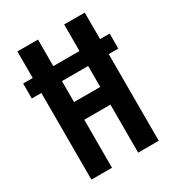

<svg xmlns="http://www.w3.org/2000/svg" viewBox="-171 -816 845 921"><g transform="rotate(-30 251.5 -355.0)"><path d="M65 0V-480H12V-563H65V-710H179V-563H324V-710H438V-563H491V-480H438V0H324V-266H179V0ZM179 -364H324V-480H179Z"/></g></svg>

Font: Special Gothic Condensed One
Style: Regular
Weight: 400
Designer: Alistair McCready
Foundry: Monolith
Version: Version 1.010; ttfautohint (v1.8.4.7-5d5b)